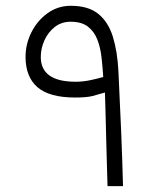

<svg xmlns="http://www.w3.org/2000/svg" viewBox="-20 -633 541 653"><path d="M66.9 -439.5Q66.9 -483.4 86.9 -523.2Q106.9 -563 141.8 -588.1Q176.8 -613.3 220.7 -613.3Q280.3 -613.3 314.2 -585.9Q348.1 -558.6 363.8 -508.3Q379.4 -458 382.8 -389.6Q388.2 -281.2 392.1 -185.8Q396 -90.3 398.4 0H345.7Q344.7 -32.2 343.5 -75.7Q342.3 -119.1 341.1 -164.8Q339.8 -210.4 338.9 -251Q337.9 -291.5 336.9 -318.4Q315.9 -312 295.4 -306.6Q274.9 -301.3 235.8 -301.3Q147.9 -301.3 107.4 -336.4Q66.9 -371.6 66.9 -439.5ZM220.2 -559.1Q189 -559.1 166 -541Q143.1 -522.9 130.9 -495.4Q118.7 -467.8 118.7 -439.5Q118.7 -355 237.3 -355Q263.2 -355 288.6 -360.6Q314 -366.2 331.1 -371.1Q329.1 -403.8 325.4 -437Q321.8 -470.2 311.3 -497.8Q300.8 -525.4 279.3 -542.2Q257.8 -559.1 220.2 -559.1Z"/></svg>

Font: Vazir Thin FD-WOL-UI
Style: Thin-FD-WOL-UI
Weight: 100
Designer: Saber Rastikerdar
Foundry: Saber Rastikerdar
Version: Version 30.1.0